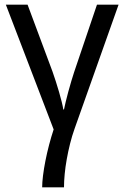

<svg xmlns="http://www.w3.org/2000/svg" viewBox="-20 -556 529 816"><path d="M296.9 -8.8Q286.1 21.5 277.8 54.7Q269.5 87.9 263.7 120.6Q257.8 153.3 254.9 184.1Q252 214.8 252 240.2H159.2Q159.2 219.7 162.8 190.2Q166.5 160.6 173.1 127.2Q179.7 93.8 188.7 59.3Q197.8 24.9 208 -5.9L4.9 -536.1H97.2L203.1 -252Q210 -232.4 217.3 -209.7Q224.6 -187 231 -165Q237.3 -143.1 242.2 -123.5Q247.1 -104 249 -90.8H252Q254.4 -103.5 259.3 -123.5Q264.2 -143.6 270.3 -166.3Q276.4 -189 283 -210.9Q289.6 -232.9 294.9 -249L392.1 -536.1H483.9Z"/></svg>

Font: Genotype
Style: Regular
Weight: 400
Foundry: Ascender Corporation
Version: Version 1.00